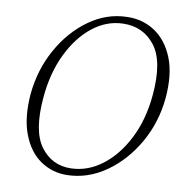

<svg xmlns="http://www.w3.org/2000/svg" viewBox="-41 -499 560 548"><g transform="rotate(5 239.0 -224.5)"><path d="M302 -457Q347 -454.5 380.5 -428Q414 -401.5 428.8 -353.2Q443.5 -305 431.5 -236Q418.5 -165 379.2 -108.5Q340 -52 285 -20.2Q230 11.5 170 7.5Q127.5 4.5 95.2 -21.8Q63 -48 49 -96.5Q35 -145 46.5 -213.5Q59.5 -284.5 97.8 -341Q136 -397.5 189.5 -429.2Q243 -461 302 -457ZM179.5 -12.5Q228 -9.5 272.2 -37.5Q316.5 -65.5 349 -118Q381.5 -170.5 394 -241Q411.5 -339 381 -386.2Q350.5 -433.5 292.5 -437Q245 -440 202.2 -412Q159.5 -384 128 -331.5Q96.5 -279 84 -208.5Q66.5 -110.5 95.5 -63.2Q124.5 -16 179.5 -12.5Z"/></g></svg>

Font: Fraunces 9pt S000 Thin
Style: Italic
Weight: 100
Italic angle: -16°
Version: Version 1.000; ttfautohint (v1.8.3)